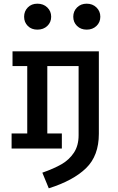

<svg xmlns="http://www.w3.org/2000/svg" viewBox="-20 -807 640 1043"><path d="M258 -716Q258 -686 237 -666Q216 -646 183 -646Q151 -646 131 -666Q111 -686 111 -716Q111 -746 131 -766.5Q151 -787 183 -787Q216 -787 237 -766.5Q258 -746 258 -716ZM525 -716Q525 -686 504 -666Q483 -646 451 -646Q419 -646 398.5 -666Q378 -686 378 -716Q378 -746 398.5 -766.5Q419 -787 451 -787Q483 -787 504 -766.5Q525 -746 525 -716ZM517 -80Q517 39 447.5 106.5Q378 174 245 216L210 131Q273 109 314.5 85Q356 61 381.5 22.5Q407 -16 407 -72V-448H237V-82H316V0H43V-82H128V-448H48V-528H517Z"/></svg>

Font: Fira Mono Medium
Style: Regular
Weight: 500
Designer: Carrois Corporate & Edenspiekermann AG
Foundry: Carrois Corporate GbR & Edenspiekermann AG
Version: Version 3.206